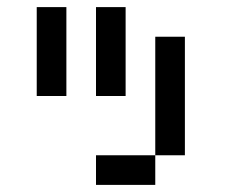

<svg xmlns="http://www.w3.org/2000/svg" viewBox="-20 -520 707 540"><path d="M83.3 -250V-500H166.7V-250ZM250 0V-83.3H416.7V0ZM250 -250V-500H333.3V-250ZM416.7 -83.3V-416.7H500V-83.3Z"/></svg>

Font: Galmuri11 Condensed
Style: Regular
Weight: 400
Width: 3
Designer: Lee Minseo (quiple)
Version: Version 2.399;hotconv 1.1.1;makeotfexe 2.6.0 DEVELOPMENT